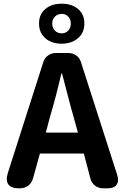

<svg xmlns="http://www.w3.org/2000/svg" viewBox="-20 -1030 681 1050"><path d="M317.4 -847.7Q338.9 -847.7 353 -862.3Q367.2 -877 367.2 -901.4Q367.2 -924.8 353 -939.5Q338.9 -954.1 317.4 -954.1Q295.9 -954.1 280.8 -939.5Q265.6 -924.8 265.6 -901.4Q265.6 -877.9 280.3 -862.8Q294.9 -847.7 317.4 -847.7ZM441.4 -901.4Q441.4 -850.6 406.2 -820.8Q371.1 -791 317.4 -791Q261.7 -791 227.5 -821.3Q193.4 -851.6 193.4 -901.4Q193.4 -951.2 227.5 -980.5Q261.7 -1009.8 317.4 -1009.8Q373 -1009.8 407.2 -980.5Q441.4 -951.2 441.4 -901.4ZM230.5 -304.7H406.2L383.8 -385.7Q371.1 -428.7 349.6 -512.2Q328.1 -595.7 319.3 -627.9H315.4Q290 -514.6 252 -385.7ZM438.5 -190.4H198.2L162.1 -59.6Q146.5 0 85 0Q-2.9 0 23.4 -85.9L216.8 -690.4Q223.6 -712.9 242.7 -726.6Q261.7 -740.2 286.1 -740.2H353.5Q377.9 -740.2 397 -726.6Q416 -712.9 422.9 -689.5L621.1 -73.2Q631.8 -40 617.7 -20Q603.5 0 568.4 0H544.9Q519.5 0 500.5 -14.2Q481.4 -28.3 474.6 -52.7Z"/></svg>

Font: GenSenMaruGothic TW TTF Bold
Style: Regular
Weight: 700
Version: Version 1.301